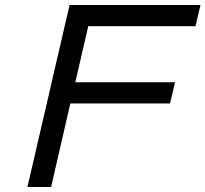

<svg xmlns="http://www.w3.org/2000/svg" viewBox="-20 -750 824 770"><path d="M90 0 259 -730H354H784L764 -645H334L282 -420H682L662 -335H262L185 0Z"/></svg>

Font: Miedinger
Style: Italic
Weight: 400
Italic angle: -13°
Version: Version 001.000